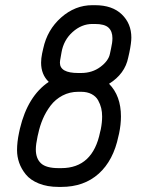

<svg xmlns="http://www.w3.org/2000/svg" viewBox="-20 -716 565 748"><path d="M377.9 -262.2Q377.9 -279.3 374.3 -294.7Q370.6 -310.1 362.3 -325.2Q354 -340.3 336.9 -349.4Q319.8 -358.4 295.9 -358.4H284.7Q251.5 -358.4 223.6 -343.8Q195.8 -329.1 177.2 -304.7Q158.7 -280.3 147 -252.9Q135.3 -225.6 128.9 -195.3L126.5 -185.5Q119.6 -153.3 119.6 -133.8Q119.6 -98.6 139.6 -79.8Q159.7 -61 208.5 -61H218.8Q341.8 -61 370.1 -202.1L372.6 -211.9Q377.9 -238.8 377.9 -262.2ZM350.1 -695.8Q417.5 -695.8 454.6 -659.9Q491.7 -624 491.7 -569.8Q491.7 -548.8 483.9 -511.2L479.5 -491.7Q466.8 -428.2 404.8 -389.6Q451.2 -342.8 451.2 -262.2Q451.2 -230.5 443.8 -195.3L441.4 -185.5Q421.9 -90.8 364.5 -39.3Q307.1 12.2 218.8 12.2H208.5Q164.1 12.2 131.1 -1.2Q98.1 -14.6 80.6 -36.4Q63 -58.1 54.7 -82Q46.4 -106 46.4 -130.9Q46.4 -162.6 54.2 -199.2L57.6 -214.8Q87.9 -341.8 169.9 -397Q140.1 -425.8 140.1 -471.7Q140.1 -488.3 144 -507.3L148.4 -526.9Q164.1 -600.1 218.3 -647.9Q272.5 -695.8 339.8 -695.8ZM213.4 -471.7Q213.4 -431.6 284.7 -431.6H295.9Q339.4 -431.6 371.1 -455.3Q402.8 -479 408.2 -506.3L412.6 -526.9Q418 -549.8 418 -567.4Q418 -594.2 402.6 -608.4Q387.2 -622.6 350.1 -622.6H339.8Q297.9 -622.6 262.9 -591.3Q228 -560.1 219.7 -512.2L216.3 -492.7Q213.4 -478 213.4 -471.7Z"/></svg>

Font: Anka/Coder Condensed
Style: Italic
Weight: 400
Width: 4
Italic angle: -12°
Monospace: yes
Version: Version 001.100